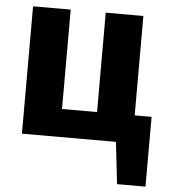

<svg xmlns="http://www.w3.org/2000/svg" viewBox="-52 -592 719 818"><g transform="rotate(5 307.5 -183.0)"><path d="M600.5 -119.5V179H479L458.5 0H56.4V-544.6H217.4V-119.5H367.2V-544.6H528.2V-119.5Z"/></g></svg>

Font: Fira Code
Style: Bold
Weight: 700
Monospace: yes
Designer: Carrois Corporate, Edenspiekermann AG, Nikita Prokopov
Foundry: Carrois Corporate, Edenspiekermann AG, Nikita Prokopov
Version: Version 6.000; ttfautohint (v1.8.2) -l 8 -r 50 -G 200 -x 14 